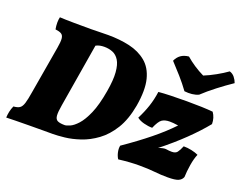

<svg xmlns="http://www.w3.org/2000/svg" viewBox="-113 -939 1467 1163"><g transform="rotate(20 620.0 -357.0)"><path d="M109 -679Q143 -677 200 -676.5Q257 -676 310 -676Q333 -676 360.5 -677Q388 -678 421 -678Q496 -678 559.5 -663.5Q623 -649 668 -612Q713 -575 730 -508Q747 -441 729 -335Q712 -241 674 -179.5Q636 -118 586 -81.5Q536 -45 483.5 -27.5Q431 -10 385 -5Q339 0 309 0Q283 0 241 0Q199 0 154 0.5Q109 1 70 1.5Q31 2 11 3Q12 -17 16 -36Q20 -55 29 -75Q55 -77 68.5 -86Q82 -95 90 -120.5Q98 -146 106 -197L158 -501Q165 -541 163 -561.5Q161 -582 148 -590Q135 -598 109 -601Q101 -646 109 -679ZM302 -182Q294 -136 296 -113Q298 -90 313 -82.5Q328 -75 359 -75Q370 -75 392 -84.5Q414 -94 440 -122.5Q466 -151 490.5 -207Q515 -263 531 -357Q544 -433 540 -481.5Q536 -530 519.5 -556.5Q503 -583 478 -593Q453 -603 424 -603Q410 -603 396.5 -600.5Q383 -598 370 -591ZM735 9Q724 -8 719 -31Q714 -54 718 -73Q811 -137 882 -194.5Q953 -252 1006 -308Q987 -311 974 -312Q961 -313 951 -313Q920 -313 901.5 -300.5Q883 -288 863 -241Q837 -241 808.5 -248.5Q780 -256 763 -270Q787 -317 802 -362Q817 -407 824 -458Q854 -461 903.5 -462.5Q953 -464 1006 -464Q1113 -464 1174 -458Q1196 -427 1196 -386Q1149 -328 1084.5 -265.5Q1020 -203 938 -138Q971 -151 988.5 -148Q1006 -145 1024 -145Q1048 -145 1058.5 -158.5Q1069 -172 1081 -201Q1107 -201 1132.5 -195.5Q1158 -190 1177 -181Q1164 -151 1157 -107.5Q1150 -64 1149 -28Q1142 -9 1122 0Q1102 9 1053 9Q1009 9 968 4.5Q927 0 867 0Q839 0 807.5 2Q776 4 735 9ZM971 -516Q942 -556 908.5 -594Q875 -632 843 -666Q854 -691 874 -705.5Q894 -720 925 -723Q950 -701 981 -680.5Q1012 -660 1045 -644Q1080 -658 1119.5 -680Q1159 -702 1188 -723Q1208 -717 1221 -700.5Q1234 -684 1240 -666Q1194 -635 1146 -598Q1098 -561 1062 -527Q1043 -518 1019.5 -515.5Q996 -513 971 -516Z"/></g></svg>

Font: Vollkorn Black
Style: Italic
Weight: 900
Italic angle: -11°
Designer: Friedrich Althausen
Foundry: Friedrich Althausen
Version: Version 5.000; ttfautohint (v1.8.3)